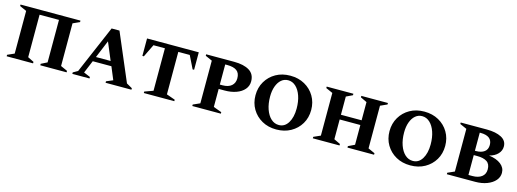

<svg xmlns="http://www.w3.org/2000/svg" viewBox="-8 -1285 5412 2008"><g transform="rotate(15 2698.0 -281.0)"><path d="M44 0V-16L118 -49V-511L44 -544V-560H693V-544L620 -511V-49L693 -16V0H408V-16L474 -49V-509H264V-49L330 -16V0Z M755 0V-16L806 -45L1029 -565H1114L1333 -51L1395 -16V0H1115V-16L1186 -46L1129 -183H927L870 -46L941 -16V0ZM948 -234H1107L1027 -425Z M1529 0V-16L1621 -49V-509H1497L1430 -371H1414V-560H1974V-371H1958L1890 -509H1766V-49L1859 -16V0Z M2054 0V-16L2128 -49V-511L2054 -544V-560H2357Q2462 -560 2522 -523Q2582 -486 2582 -407Q2582 -358 2550.5 -321Q2519 -284 2464 -264Q2409 -244 2339 -244H2274V-49L2363 -16V0ZM2274 -509V-291H2302Q2366 -291 2400 -320.5Q2434 -350 2434 -401Q2434 -458 2399.5 -483.5Q2365 -509 2296 -509Z M2964 10Q2876 10 2808.5 -28Q2741 -66 2702 -131.5Q2663 -197 2663 -281Q2663 -364 2702 -430Q2741 -496 2808.5 -534Q2876 -572 2964 -572Q3052 -572 3120 -534Q3188 -496 3227 -430Q3266 -364 3266 -281Q3266 -197 3227 -131.5Q3188 -66 3120 -28Q3052 10 2964 10ZM2978 -42Q3042 -42 3078.5 -102Q3115 -162 3115 -256Q3115 -333 3094.5 -392.5Q3074 -452 3037.5 -486Q3001 -520 2954 -520Q2912 -520 2880.5 -493Q2849 -466 2831.5 -418Q2814 -370 2814 -307Q2814 -230 2835 -170Q2856 -110 2893 -76Q2930 -42 2978 -42Z M3359 0V-16L3433 -49V-511L3359 -544V-560H3648V-544L3579 -511V-314H3803V-511L3734 -544V-560H4022V-544L3949 -511V-49L4022 -16V0H3734V-16L3803 -49V-263H3579V-49L3648 -16V0Z M4415 10Q4327 10 4259.5 -28Q4192 -66 4153 -131.5Q4114 -197 4114 -281Q4114 -364 4153 -430Q4192 -496 4259.5 -534Q4327 -572 4415 -572Q4503 -572 4571 -534Q4639 -496 4678 -430Q4717 -364 4717 -281Q4717 -197 4678 -131.5Q4639 -66 4571 -28Q4503 10 4415 10ZM4429 -42Q4493 -42 4529.5 -102Q4566 -162 4566 -256Q4566 -333 4545.5 -392.5Q4525 -452 4488.5 -486Q4452 -520 4405 -520Q4363 -520 4331.5 -493Q4300 -466 4282.5 -418Q4265 -370 4265 -307Q4265 -230 4286 -170Q4307 -110 4344 -76Q4381 -42 4429 -42Z M4810 0V-16L4884 -49V-511L4810 -544V-560H5092Q5191 -560 5251 -528.5Q5311 -497 5311 -433Q5311 -388 5278 -353Q5245 -318 5186 -303Q5269 -292 5316 -255Q5363 -218 5363 -162Q5363 -116 5331.5 -79.5Q5300 -43 5244 -21.5Q5188 0 5116 0ZM5038 -509H5030V-313H5042Q5098 -313 5131.5 -337.5Q5165 -362 5165 -411Q5165 -509 5038 -509ZM5068 -266H5030V-51H5074Q5136 -51 5173 -79Q5210 -107 5210 -159Q5210 -217 5173 -241.5Q5136 -266 5068 -266Z"/></g></svg>

Font: Spectral SC
Style: Bold
Weight: 700
Designer: Jean-Baptiste Levee
Foundry: Production Type
Version: Version 2.001